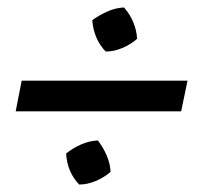

<svg xmlns="http://www.w3.org/2000/svg" viewBox="-20 -537 530 514"><path d="M263 -399Q231 -432 227 -483Q245 -496 267 -506Q289 -516 312 -517Q328 -499 337 -477Q346 -455 347 -433Q330 -418 307.5 -408.5Q285 -399 263 -399ZM22 -239 38 -321H482L465 -239ZM192 -43Q160 -76 157 -126Q174 -140 196.5 -150Q219 -160 242 -161Q256 -143 265.5 -121Q275 -99 276 -77Q259 -62 236.5 -52.5Q214 -43 192 -43Z"/></svg>

Font: Piazzolla SemiBold
Style: Italic
Weight: 600
Italic angle: -11.3°
Designer: Juan Pablo del Peral
Foundry: Huerta Tipografica
Version: Version 1.330